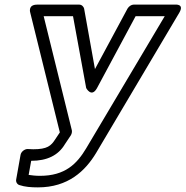

<svg xmlns="http://www.w3.org/2000/svg" viewBox="-20 -573 803 831"><path d="M115 123C183 123 232 100 261 51L287 12C291 5 292 -3 291 -9L169 -503H296L353 -192C353 -192 376 -148 400 -192L567 -503H693L353 69C313 136 262 188 153 188C134 188 117 186 104 184ZM99 72C88 72 72 82 69 97L50 204C48 214 54 225 64 228C88 236 114 238 144 238C275 238 349 167 396 89L756 -518C779 -557 739 -553 739 -553H558C549 -553 538 -546 532 -536L391 -274L344 -536C342 -544 334 -553 323 -553H141C99 -553 111 -518 111 -518L239 0L219 30C201 58 185 73 124 73C118 73 109 72 99 72Z"/></svg>

Font: Asimov
Style: XWidOuIt
Weight: 500
Designer: Google
Version: Version 2.000980; 2014